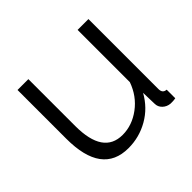

<svg xmlns="http://www.w3.org/2000/svg" viewBox="-129 -682 852 852"><g transform="rotate(-45 297.0 -255.5)"><path d="M70 -215V-521H138V-227Q138 -50 259 -50Q319 -50 371.5 -89Q424 -128 447 -193V-521H515V-82Q515 -55 539 -54V0Q527 2 520.5 2Q514 2 507 2Q486 0 471.5 -14Q457 -28 457 -48L455 -118Q421 -57 362.5 -23.5Q304 10 236 10Q70 10 70 -215Z"/></g></svg>

Font: Raleway
Style: Regular
Weight: 400
Designer: Matt McInerney, Pablo Impallari, Rodrigo Fuenzalida
Foundry: Matt McInerney, Pablo Impallari, Rodrigo Fuenzalida
Version: Version 4.101;RELEASE